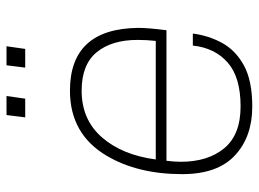

<svg xmlns="http://www.w3.org/2000/svg" viewBox="-120 -648 776 575"><g transform="rotate(-90 267.5 -360.0)"><path d="M236 8Q146 8 90 -44Q34 -96 34 -202Q34 -335 89 -428Q154 -538 284 -538Q470 -538 472 -333Q472 -304 465 -249H74Q71 -226 71 -206Q71 -125 111.5 -76Q152 -27 237 -27Q324 -27 368 -65.5Q412 -104 419 -170H455Q449 -123 427 -82.5Q405 -42 359.5 -17Q314 8 236 8ZM433 -281Q436 -309 436 -335Q436 -413 399 -458Q362 -503 284 -503Q197 -503 144 -442Q91 -381 78 -281ZM260 -672H204L211 -728H268ZM409 -672H353L360 -728H417Z"/></g></svg>

Font: Tanohe Sans ExtraLight
Style: Italic
Weight: 200
Designer: Village Type and Design LLC & Cristiano Sobral
Foundry: Cooper Hewitt Smithsonian Design Museum
Version: Version 1.00;September 29, 2021;FontCreator 13.0.0.2655 64-b